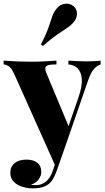

<svg xmlns="http://www.w3.org/2000/svg" viewBox="-37 -853 581 1061"><path d="M519 -518V-497Q500 -491 482.5 -472Q465 -453 449 -406L316 -22L272 71L43 -441Q26 -479 10 -488Q-6 -497 -17 -497V-518Q20 -515 59 -513.5Q98 -512 133 -512Q177 -512 211 -514Q245 -516 275 -518V-497Q256 -497 239 -495Q222 -493 215.5 -483.5Q209 -474 219 -450L346 -146L336 -139L397 -316Q418 -377 415 -416Q412 -455 392 -475Q372 -495 341 -497V-518Q356 -517 374.5 -516Q393 -515 411 -514.5Q429 -514 442 -514Q461 -514 484 -515Q507 -516 519 -518ZM316 -22 276 92Q267 117 256.5 135Q246 153 232 164Q218 175 196.5 181.5Q175 188 142 188Q116 188 87.5 179.5Q59 171 39.5 152Q20 133 20 101Q20 68 44 48.5Q68 29 109 29Q146 29 168.5 46Q191 63 191 97Q191 118 177 138Q163 158 133 168Q140 169 148.5 169.5Q157 170 162 170Q193 170 217 150.5Q241 131 255 90L290 -16ZM369 -819Q388 -804 388.5 -779Q389 -754 372 -733Q357 -714 333.5 -698.5Q310 -683 278 -661Q246 -639 200 -599L189 -608Q218 -663 230.5 -700Q243 -737 252 -763Q261 -789 279 -809Q295 -828 321.5 -832Q348 -836 369 -819Z"/></svg>

Font: Playfair Display ExtraBold
Style: Regular
Weight: 800
Designer: Claus Eggers Sørensen
Foundry: Claus Eggers Sørensen
Version: Version 1.203